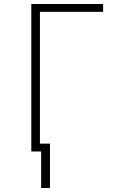

<svg xmlns="http://www.w3.org/2000/svg" viewBox="-20 -755 616 957"><path d="M185 182H229V-39H179V-696H494V-735H136V0H185Z"/></svg>

Font: Iosevka Sparkle Extralight
Style: Regular
Weight: 200
Designer: Belleve Invis
Foundry: Belleve Invis
Version: Version 4.5.0; ttfautohint (v1.8.3)